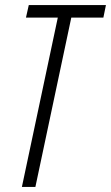

<svg xmlns="http://www.w3.org/2000/svg" viewBox="-20 -734 436 754"><path d="M66 0 207 -665H82L93 -714H396L386 -665H260L119 0Z"/></svg>

Font: Noto Sans ExtraCondensed Light
Style: Italic
Weight: 300
Width: 2
Italic angle: -12°
Designer: Monotype Design Team
Foundry: Monotype Imaging Inc.
Version: Version 2.013; ttfautohint (v1.8.4.7-5d5b)